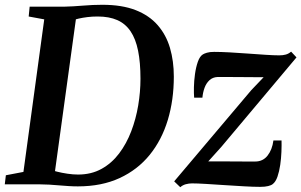

<svg xmlns="http://www.w3.org/2000/svg" viewBox="-29 -771 1260 803"><path d="M95 -743H237.5Q277.5 -744 318.5 -747.5Q359.5 -751 399 -751Q481 -751 538 -728.8Q595 -706.5 630.5 -665.8Q666 -625 682 -570.2Q698 -515.5 698 -450.5Q698 -353 672.8 -269.2Q647.5 -185.5 597 -123.2Q546.5 -61 471.2 -26.2Q396 8.5 296.5 8.5Q277.5 8.5 257.5 7.2Q237.5 6 217.2 4.2Q197 2.5 177.2 1.2Q157.5 0 138 0H-9L-4.5 -38L69 -52L156 -690L91 -702ZM196.5 -22.5 179 -62Q190 -58 209.8 -53Q229.5 -48 253 -44.5Q276.5 -41 297.5 -41Q353 -41 395.8 -64.8Q438.5 -88.5 469.2 -129.2Q500 -170 519.8 -221.8Q539.5 -273.5 549 -330Q558.5 -386.5 558.5 -441.5Q558.5 -509.5 548.5 -559Q538.5 -608.5 517 -640.2Q495.5 -672 461.5 -687Q427.5 -702 379.5 -702Q356.5 -702 336.5 -699.5Q316.5 -697 301.2 -693.5Q286 -690 276.5 -686.5L292 -716.5ZM1073.5 -448Q1060.5 -448 1040 -448.2Q1019.5 -448.5 996.2 -448.5Q973 -448.5 950.2 -448.8Q927.5 -449 909.2 -449Q891 -449 881 -449Q860.5 -448 847 -435.5Q833.5 -423 826.5 -403.8Q819.5 -384.5 817.5 -362.5H783Q781.5 -379 782 -405.8Q782.5 -432.5 786.5 -461.2Q790.5 -490 798.5 -512.8Q806.5 -535.5 819.5 -543.5Q825 -547 836.5 -550.5Q848 -554 866.5 -554Q893.5 -554 930.8 -552Q968 -550 1007.5 -547Q1047 -544 1082 -541.8Q1117 -539.5 1139 -539.5Q1154.5 -539.5 1166.2 -542.8Q1178 -546 1188.5 -555L1211 -531L896.5 -156.5L842 -96Q861.5 -96 887.8 -96Q914 -96 941.8 -95.8Q969.5 -95.5 995 -95.5Q1020.5 -95.5 1038.5 -95.5Q1070.5 -95.5 1090 -120.2Q1109.5 -145 1114.5 -183.5H1148.5Q1149 -163.5 1148 -136.2Q1147 -109 1143 -81.5Q1139 -54 1131.5 -32.2Q1124 -10.5 1111.5 -1Q1105.5 4 1092.5 7.2Q1079.5 10.5 1059 10.5Q1031 10.5 991.5 8.2Q952 6 910 3.2Q868 0.5 832 -1.8Q796 -4 774 -4Q761 -4 748 -0.5Q735 3 725 12L699.5 -12.5L1022 -394Z"/></svg>

Font: Merriweather 48pt SemiBold
Style: Italic
Weight: 600
Italic angle: -7.8°
Designer: Eben Sorkin
Foundry: Eben Sorkin
Version: Version 2.101